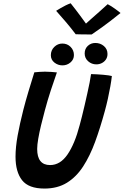

<svg xmlns="http://www.w3.org/2000/svg" viewBox="-20 -1106 738 1144"><path d="M245 17.5Q150.5 17.5 111.5 -32.2Q72.5 -82 72.5 -172.5Q72.5 -229 85.2 -299Q98 -369 119 -451.5Q132.5 -504 149.5 -560.8Q166.5 -617.5 184.5 -675Q200 -676.5 216.5 -677.8Q233 -679 247.5 -679Q267.5 -679 286.2 -677.5Q305 -676 319 -674.5Q302 -627 282.8 -568Q263.5 -509 247.5 -449Q235 -403 224.5 -359.2Q214 -315.5 207.8 -279Q201.5 -242.5 201.5 -218.5Q201.5 -122.5 278.5 -122.5Q339 -122.5 382.2 -185.5Q425.5 -248.5 454.5 -359.5Q460.5 -381 468.2 -412Q476 -443 484.2 -478.5Q492.5 -514 500.2 -549Q508 -584 514 -614.2Q520 -644.5 522.5 -664.5Q537.5 -664.5 556.8 -663.2Q576 -662 594.8 -660.5Q613.5 -659 627.5 -656.8Q641.5 -654.5 646.5 -653Q643.5 -625 637.2 -590.2Q631 -555.5 622.8 -518Q614.5 -480.5 604.5 -444Q577.5 -345 546.8 -261Q516 -177 475.5 -114.5Q435 -52 378.8 -17.2Q322.5 17.5 245 17.5ZM352 -716.5Q325.5 -716.5 304.2 -733.2Q283 -750 283 -777Q283 -806.5 303.5 -826.5Q324 -846.5 351.5 -846.5Q381 -846.5 400.8 -826.5Q420.5 -806.5 420.5 -778Q420.5 -751.5 400 -734Q379.5 -716.5 352 -716.5ZM554 -722.5Q526 -722.5 505.2 -741Q484.5 -759.5 484.5 -787.5Q484.5 -815 503 -832.5Q521.5 -850 548 -850Q577.5 -850 599 -831.8Q620.5 -813.5 620.5 -784.5Q620.5 -765.5 611 -751.5Q601.5 -737.5 586.5 -730Q571.5 -722.5 554 -722.5ZM621.5 -1081Q631 -1076.5 642.8 -1069Q654.5 -1061.5 666 -1053.2Q677.5 -1045 686.2 -1038.2Q695 -1031.5 698 -1028.5Q630 -973.5 587 -943Q544 -912.5 526 -900.5Q517 -900.5 499 -900.8Q481 -901 462.2 -901.2Q443.5 -901.5 431 -902Q405 -936.5 375.8 -971.2Q346.5 -1006 314.5 -1041.5Q324 -1047.5 339.2 -1056.5Q354.5 -1065.5 371 -1073.8Q387.5 -1082 401 -1086.5Q415 -1069 430.2 -1049.2Q445.5 -1029.5 459 -1011Q472.5 -992.5 482.2 -979.2Q492 -966 495 -961.5H488Q498.5 -971.5 522 -992.2Q545.5 -1013 572.8 -1037Q600 -1061 621.5 -1081Z"/></svg>

Font: Grandstander Thin Medium
Style: Italic
Weight: 500
Italic angle: -15°
Version: Version 1.200